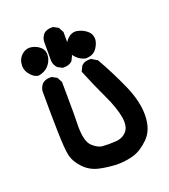

<svg xmlns="http://www.w3.org/2000/svg" viewBox="-126 -754 751 855"><g transform="rotate(-20 250.0 -326.5)"><path d="M178.7 -269.5 177.7 -209Q177.7 -136.7 203.1 -113.3Q228.5 -89.8 251 -88.9Q263.7 -87.9 278.8 -87.9Q293.9 -87.9 309.6 -88.9Q342.8 -89.8 363.3 -112.3Q377.9 -127.9 377.9 -157.2Q377.9 -167 376 -178.7Q368.2 -226.6 336.4 -293.5Q304.7 -360.4 275.4 -432.6L288.1 -458Q297.9 -466.8 307.1 -469.2Q316.4 -471.7 322.3 -471.7Q328.1 -471.7 334 -471.7L361.3 -455.1Q404.3 -379.9 439.5 -300.8Q474.6 -221.7 474.6 -157.2Q474.6 -86.9 436.5 -48.8Q400.4 -12.7 362.3 -1Q324.2 9.8 282.2 9.8Q237.3 7.8 198.2 -1Q157.2 -10.7 128.9 -41Q100.6 -71.3 93.3 -102.5Q85.9 -133.8 84 -221.7Q82 -309.6 82 -409.2V-410.2Q84 -428.7 96.7 -443.4Q111.3 -456.1 132.8 -456.1Q135.7 -456.1 141.6 -456.1L165 -443.4L177.7 -418.9V-417Q178.7 -333 178.7 -269.5ZM164.1 -617.2Q166 -635.7 178.7 -650.4Q193.4 -663.1 214.8 -663.1Q217.8 -663.1 223.6 -663.1L247.1 -650.4L259.8 -626V-514.6L248 -491.2Q232.4 -477.5 210.9 -477.5Q208 -477.5 202.1 -477.5L179.7 -489.3Q165 -505.9 164.1 -524.4ZM56.6 -499Q35.2 -520.5 35.2 -547.9Q35.2 -577.1 55.7 -596.7Q72.3 -612.3 92.8 -612.3Q98.6 -612.3 103.5 -611.3Q128.9 -606.4 145.5 -589.8Q158.2 -576.2 158.2 -557.6Q158.2 -550.8 157.2 -543.9Q151.4 -519.5 134.8 -502.9Q118.2 -486.3 89.8 -481.4Q71.3 -483.4 56.6 -499ZM252 -546.9Q252 -575.2 274.4 -595.7Q290 -610.4 309.6 -610.4Q316.4 -610.4 323.2 -608.4Q348.6 -602.5 367.2 -585Q381.8 -570.3 381.8 -549.8Q381.8 -534.2 371.1 -514.6Q360.4 -494.1 340.8 -486.3Q330.1 -482.4 314.5 -481.4Q289.1 -486.3 270.5 -505.4Q252 -524.4 252 -546.9Z"/></g></svg>

Font: JasonHandwriting2
Style: SemiBold
Weight: 600
Version: Version 1.04.7